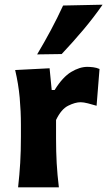

<svg xmlns="http://www.w3.org/2000/svg" viewBox="-20 -797 462 817"><path d="M57 0Q63 -53.5 66 -103.8Q69 -154 69 -216V-266Q69 -323 63.8 -381.2Q58.5 -439.5 44.5 -499L191 -506.5L200 -414H212.5Q246.5 -469 282.8 -490.8Q319 -512.5 351.5 -512.5Q362.5 -512.5 376.8 -510.8Q391 -509 403.5 -503.5L391 -347Q373 -352.5 354.2 -357.2Q335.5 -362 323 -362Q300 -362 270.2 -347.2Q240.5 -332.5 218.5 -286.5V-208Q218.5 -152 221.2 -102.8Q224 -53.5 230.5 0ZM138 -565.5Q169 -617.5 196.8 -669.5Q224.5 -721.5 248.5 -773.5L416.5 -777Q379 -723 334.8 -670.5Q290.5 -618 242.5 -567Z"/></svg>

Font: Commissioner Flair
Style: Bold
Weight: 700
Designer: Kostas Bartsokas
Foundry: Kostas Bartsokas
Version: Version 1.000; ttfautohint (v1.8.3)